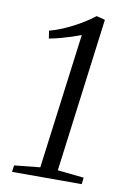

<svg xmlns="http://www.w3.org/2000/svg" viewBox="-85 -805 584 859"><g transform="rotate(10 206.5 -376.0)"><path d="M35.5 -30 152.5 -42 232.5 -657Q214 -650 191.2 -642.5Q168.5 -635 143 -628Q117.5 -621 90 -616L85 -651Q120.5 -660.5 156.2 -676.5Q192 -692.5 225 -712.2Q258 -732 283.5 -752L322.5 -742L232 -42.5L351.5 -30L348 0H31.5Z"/></g></svg>

Font: Merriweather 60pt Light
Style: Italic
Weight: 300
Italic angle: -7.8°
Version: Version 2.101